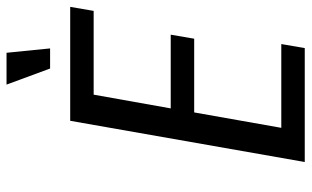

<svg xmlns="http://www.w3.org/2000/svg" viewBox="-198 -732 930 573"><g transform="rotate(-90 266.5 -445.0)"><path d="M70 0 193 -700H533L521 -630H271L230 -400H450L438 -330H218L172 -70H422L410 0ZM349 -760 301 -890H396L409 -760Z"/></g></svg>

Font: Cuprum
Style: Italic
Weight: 400
Italic angle: -10°
Designer: Jovanny Lemonad
Foundry: Jovanny Lemonad
Version: Version 3.000